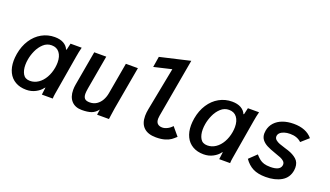

<svg xmlns="http://www.w3.org/2000/svg" viewBox="-72 -1304 3145 1831"><g transform="rotate(20 1500.0 -389.0)"><path d="M30 -212.5Q30 -243 36.5 -283.5Q51 -366.5 91.8 -428.8Q132.5 -491 192.5 -524.5Q252.5 -558 323 -558Q377.5 -558 413.5 -537.8Q449.5 -517.5 464 -481.5L469.5 -485L484.5 -550H597.5Q591.5 -528 586.2 -501.5Q581 -475 577 -451.5L512 -66.5L509.5 -52Q504.5 -24 504 0H393.5Q398.5 -43 401.5 -63L403 -75.5L394 -67Q372.5 -37 330.2 -14.5Q288 8 236 8Q172 8 125.5 -18.8Q79 -45.5 54.5 -95.2Q30 -145 30 -212.5ZM425.5 -286.5Q430 -314.5 430 -338.5Q430 -400.5 402 -437.2Q374 -474 322 -474Q274.5 -474 239 -441.2Q203.5 -408.5 182.2 -361.2Q161 -314 153.5 -268.5Q148.5 -240 148.5 -212.5Q148.5 -157.5 170 -120.8Q191.5 -84 241 -84Q286 -84 324.5 -110Q363 -136 389.2 -182Q415.5 -228 425.5 -286.5Z M658.5 -145.5Q658.5 -172.5 663.5 -200.5L725 -550H847L786.5 -206.5Q780.5 -170.5 780.5 -150.5Q780.5 -118.5 795.2 -102.2Q810 -86 846.5 -86Q886 -86 916 -105.8Q946 -125.5 964.5 -158.5Q983 -191.5 990 -231.5L1046 -550H1168L1091 -114.5Q1084 -73.5 1080 -40.5L1074.5 0H954L962 -55.5Q933.5 -18 896.2 -5Q859 8 801 8Q733.5 8 696 -32.5Q658.5 -73 658.5 -145.5Z M1388 -146.5Q1388 -178.5 1395.5 -216.5L1480 -653L1301 -611L1318.5 -719.5L1622.5 -790L1517 -193.5Q1514 -177 1514 -164Q1514 -128.5 1531.8 -113Q1549.5 -97.5 1578.5 -97.5Q1602.5 -97.5 1629.2 -110.8Q1656 -124 1677 -148L1747.5 -64Q1723 -41 1703 -26.5Q1683 -12 1645.8 -0.2Q1608.5 11.5 1554 11.5Q1473 11.5 1430.5 -28.8Q1388 -69 1388 -146.5Z M1830 -212.5Q1830 -243 1836.5 -283.5Q1851 -366.5 1891.8 -428.8Q1932.5 -491 1992.5 -524.5Q2052.5 -558 2123 -558Q2177.5 -558 2213.5 -537.8Q2249.5 -517.5 2264 -481.5L2269.5 -485L2284.5 -550H2397.5Q2391.5 -528 2386.2 -501.5Q2381 -475 2377 -451.5L2312 -66.5L2309.5 -52Q2304.5 -24 2304 0H2193.5Q2198.5 -43 2201.5 -63L2203 -75.5L2194 -67Q2172.5 -37 2130.2 -14.5Q2088 8 2036 8Q1972 8 1925.5 -18.8Q1879 -45.5 1854.5 -95.2Q1830 -145 1830 -212.5ZM2225.5 -286.5Q2230 -314.5 2230 -338.5Q2230 -400.5 2202 -437.2Q2174 -474 2122 -474Q2074.5 -474 2039 -441.2Q2003.5 -408.5 1982.2 -361.2Q1961 -314 1953.5 -268.5Q1948.5 -240 1948.5 -212.5Q1948.5 -157.5 1970 -120.8Q1991.5 -84 2041 -84Q2086 -84 2124.5 -110Q2163 -136 2189.2 -182Q2215.5 -228 2225.5 -286.5Z M2449 -96.5 2524 -168.5Q2548.5 -141.5 2567 -127Q2585.5 -112.5 2611.2 -104.5Q2637 -96.5 2676 -96.5Q2772.5 -96.5 2783 -150Q2784 -157 2784 -160.5Q2784 -179 2770 -192.2Q2756 -205.5 2733.8 -215Q2711.5 -224.5 2672 -237.5Q2620.5 -255 2587 -272.2Q2553.5 -289.5 2533.5 -315.2Q2513.5 -341 2513.5 -378Q2513.5 -392 2516.5 -408.5Q2525.5 -456 2556.5 -490Q2587.5 -524 2636.5 -542Q2685.5 -560 2748 -560Q2874.5 -560 2938 -484L2862.5 -417Q2820 -458 2747.5 -458Q2714.5 -458 2688 -449.5Q2661.5 -441 2646.2 -425.5Q2631 -410 2631 -389.5Q2631 -370 2647.2 -356.2Q2663.5 -342.5 2686.2 -333.8Q2709 -325 2746.5 -314L2780.5 -303.5Q2835 -285.5 2869.2 -255Q2903.5 -224.5 2903.5 -170.5Q2903.5 -156.5 2901.5 -144Q2889.5 -66.5 2825.2 -29Q2761 8.5 2666 8.5Q2587 8.5 2536.2 -17.5Q2485.5 -43.5 2449 -96.5Z"/></g></svg>

Font: JuliaMono
Style: Bold Italic
Weight: 700
Italic angle: -9°
Monospace: yes
Designer: cormullion
Foundry: corm
Version: Version 0.057; ttfautohint (v1.8.4)